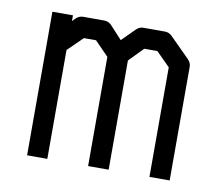

<svg xmlns="http://www.w3.org/2000/svg" viewBox="-56 -543 652 561"><g transform="rotate(10 270.0 -262.5)"><path d="M299 -373V-49H238V-373L197 -415H161L117 -372V-49H57V-475H118V-458L127 -467Q136 -476 148 -476H210Q223 -476 232 -467L268 -428L306 -466Q315 -475 327 -475H391Q403 -475 412 -466L471 -407Q480 -398 480 -386V-49H420V-374L379 -415H340Z"/></g></svg>

Font: 3270 Nerd Font Mono
Style: Regular
Weight: 400
Monospace: yes
Version: Version 3.0.1;Nerd Fonts 3.0.0